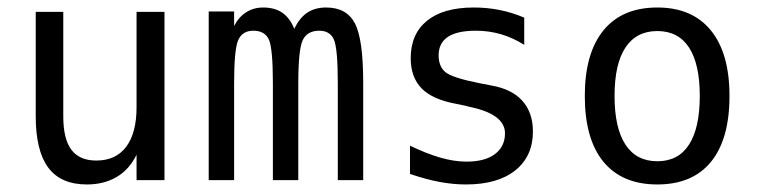

<svg xmlns="http://www.w3.org/2000/svg" viewBox="-20 -485 2040 517"><path d="M76.2 -171.9V-453.1H150.4V-171.9Q150.4 -110.4 172.4 -81.5Q194.3 -52.7 239.3 -52.7Q292 -52.7 319.8 -89.8Q347.7 -127 347.7 -196.3V-453.1H422.9V0H347.7V-68.4Q328.1 -28.3 293.9 -8.3Q259.8 11.7 213.9 11.7Q143.6 11.7 109.9 -33.7Q76.2 -79.1 76.2 -171.9Z M772.5 -407.2Q786.1 -436.5 807.1 -450.7Q828.1 -464.8 858.4 -464.8Q913.1 -464.8 935.5 -422.4Q958 -379.9 958 -262.7V0H889.6V-259.8Q889.6 -355.5 878.9 -378.9Q868.2 -402.3 839.8 -402.3Q807.6 -402.3 795.4 -377.4Q783.2 -352.5 783.2 -259.8V0H714.8V-259.8Q714.8 -356.4 703.6 -379.4Q692.4 -402.3 662.1 -402.3Q632.8 -402.3 621.6 -377.4Q610.4 -352.5 610.4 -259.8V0H542V-454.1H610.4V-415Q623 -439.5 643.1 -452.1Q663.1 -464.8 688.5 -464.8Q719.7 -464.8 740.2 -450.7Q760.7 -436.5 772.5 -407.2Z M1391.6 -437.5V-364.3Q1360.4 -383.8 1328.1 -393.1Q1295.9 -402.3 1261.7 -402.3Q1210.9 -402.3 1186 -385.7Q1161.1 -369.1 1161.1 -335.9Q1161.1 -305.7 1179.7 -290.5Q1198.2 -275.4 1272.5 -260.7L1302.7 -254.9Q1358.4 -245.1 1386.7 -213.4Q1415 -181.6 1415 -130.9Q1415 -64.5 1367.7 -26.4Q1320.3 11.7 1234.4 11.7Q1200.2 11.7 1163.6 4.9Q1127 -2 1084 -16.6V-92.8Q1126 -72.3 1164.1 -61Q1202.1 -49.8 1236.3 -49.8Q1286.1 -49.8 1313 -70.3Q1339.8 -90.8 1339.8 -126Q1339.8 -178.7 1240.2 -198.2L1237.3 -199.2L1210 -205.1Q1144.5 -216.8 1115.2 -247.1Q1085.9 -277.3 1085.9 -328.1Q1085.9 -393.6 1129.9 -429.2Q1173.8 -464.8 1255.9 -464.8Q1292 -464.8 1325.7 -458Q1359.4 -451.2 1391.6 -437.5Z M1750 -401.4Q1693.4 -401.4 1664.1 -356.9Q1634.8 -312.5 1634.8 -226.6Q1634.8 -140.6 1664.1 -95.7Q1693.4 -50.8 1750 -50.8Q1806.6 -50.8 1835.4 -95.7Q1864.3 -140.6 1864.3 -226.6Q1864.3 -312.5 1835.4 -356.9Q1806.6 -401.4 1750 -401.4ZM1750 -464.8Q1843.8 -464.8 1894 -403.3Q1944.3 -341.8 1944.3 -226.6Q1944.3 -110.4 1894.5 -49.3Q1844.7 11.7 1750 11.7Q1655.3 11.7 1605 -49.3Q1554.7 -110.4 1554.7 -226.6Q1554.7 -341.8 1605 -403.3Q1655.3 -464.8 1750 -464.8Z"/></svg>

Font: BabelStone Pseudographica
Style: Regular
Weight: 400
Designer: Andrew West
Foundry: BabelStone
Version: Version 16.0.0